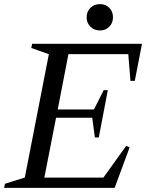

<svg xmlns="http://www.w3.org/2000/svg" viewBox="-46 -913 710 933"><path d="M-26 0 -22 -20 93 -56 71 -32 195 -668 207 -644 106 -680 110 -700H644L609 -520H588L576 -667L595 -650H268L290 -668L231 -363L216 -381H428L402 -364L458 -475H478L434 -245H415L400 -358L420 -341H208L230 -359L166 -32L152 -50H474L445 -34L567 -204L584 -197L511 0ZM440 -765Q412 -765 393.5 -783Q375 -801 375 -829Q375 -857 393.5 -875Q412 -893 440 -893Q467 -893 485 -875Q503 -857 503 -829Q503 -801 485 -783Q467 -765 440 -765Z"/></svg>

Font: Wittgenstein
Style: Italic
Weight: 400
Italic angle: -11°
Designer: Jörg Drees
Foundry: Jörg Drees
Version: Version 1.500